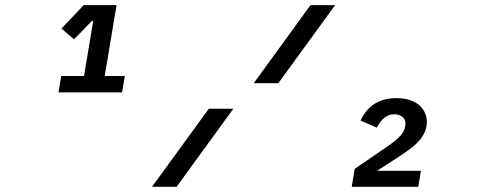

<svg xmlns="http://www.w3.org/2000/svg" viewBox="-20 -718 1840 738"><path d="M449.2 -362.9 459.9 -425.8H382.5L427.9 -698.2H301.8L216.3 -608.3L264.6 -566.8L333.5 -637.8H338.4L302.9 -425.8H215.2L204.9 -362.9ZM564.3 0H658.7L877.1 -300.1H782.7ZM955.3 -398.1H1049.7L1268.1 -698.2H1173.3ZM1332 0H1587.7L1597.7 -61.4H1429.3L1501.1 -108C1557.5 -144.5 1620.7 -183.6 1620.7 -248.6C1620.7 -300.1 1580.3 -340.9 1503.6 -340.9C1429 -340.9 1387.8 -302.2 1365.8 -254.6L1428.3 -227.3C1444.2 -257.5 1464.8 -278.8 1495.4 -278.8C1519.9 -278.8 1538.4 -265.3 1538.4 -244C1538.4 -241.8 1538 -236.5 1536.9 -230.5C1533.4 -208.5 1516.7 -187.5 1465.6 -152.7L1343.4 -68.9Z"/></svg>

Font: Margiela Mono Italic SmBold It
Style: Regular
Weight: 600
Designer: Mike Abbink, Paul van der Laan, Pieter van Rosmalen
Foundry: Bold Monday
Version: Version 2.003 2021